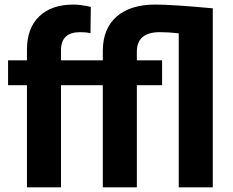

<svg xmlns="http://www.w3.org/2000/svg" viewBox="-20 -804 998 824"><path d="M95.7 0V-438.3H14.6V-545.1H95.7V-591.4Q95.7 -683.1 148.4 -733.8Q201 -784.4 295.7 -784.4Q325.9 -784.4 369.8 -774.3L368.3 -661.5Q350.1 -666 323.9 -666Q241.8 -666 241.8 -588.9V-545.1H421.2V-585.9Q421.7 -682.1 480.9 -733.2Q540.1 -784.4 646.3 -784.4Q718.9 -784.4 893.2 -768.3V0H747.1V-661Q703.8 -666 666 -666Q567.3 -666 567.3 -581.9V-545.1H675.6V-438.3H567.3V0H421.2V-438.3H241.8V0Z"/></svg>

Font: Vazir FD
Style: Bold
Weight: 700
Foundry: DejaVu fonts team - Redesigned by Saber Rastikerdar
Version: Version 21.10;October 20, 2019;FontCreator 12.0.0.2547 64-bi